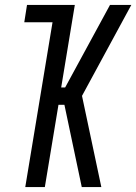

<svg xmlns="http://www.w3.org/2000/svg" viewBox="-20 -755 550 775"><path d="M82 0 192 -665H78L89 -735H282L227 -402H243L424 -735H510L311 -368L389 0H310L240 -332H216L161 0Z"/></svg>

Font: Iosevka Algr
Style: Italic
Weight: 400
Italic angle: -9°
Monospace: yes
Designer: Belleve Invis
Foundry: Belleve Invis
Version: Version 26.0.2; ttfautohint (v1.8.3)